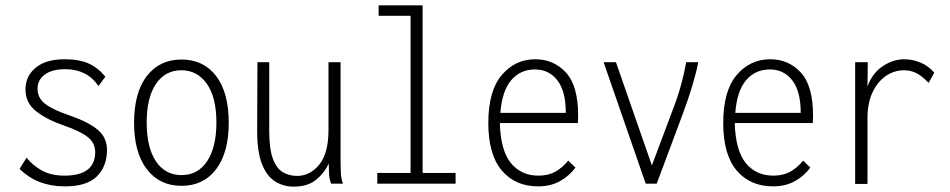

<svg xmlns="http://www.w3.org/2000/svg" viewBox="-20 -685 3544 716"><path d="M218 10Q118 9 53 -55L79 -97Q102 -68 136.5 -49Q171 -30 220 -30Q335 -30 335 -118Q335 -152 307 -174Q279 -196 221 -216Q156 -238 115.5 -269.5Q75 -301 75 -351Q75 -401 113 -432.5Q151 -464 221 -464Q276 -464 311 -448Q346 -432 373 -399L347 -364Q326 -396 294.5 -411.5Q263 -427 224 -427Q174 -427 147 -407Q120 -387 120 -354Q120 -320 148 -298Q176 -276 241 -254Q310 -230 344.5 -201Q379 -172 379 -126Q379 -64 340.5 -26.5Q302 11 218 10Z M657 8Q575 8 527.5 -54Q480 -116 480 -227Q480 -340 527.5 -401.5Q575 -463 657 -463Q739 -463 786 -401.5Q833 -340 833 -227Q833 -116 786 -54Q739 8 657 8ZM657 -32Q718 -32 752.5 -84Q787 -136 787 -228Q787 -323 751 -373Q715 -423 657 -423Q596 -423 561.5 -372Q527 -321 527 -228Q527 -135 561.5 -83.5Q596 -32 657 -32Z M1075 11Q1036 11 1005 -9Q974 -29 956.5 -74.5Q939 -120 939 -197L940 -453H984V-197Q984 -130 997.5 -93.5Q1011 -57 1034.5 -43Q1058 -29 1088 -29Q1136 -29 1170.5 -71Q1205 -113 1205 -201V-453H1250V-82Q1250 -64 1251 -41Q1252 -18 1259 0H1215Q1208 -17 1207 -37.5Q1206 -58 1206 -75Q1189 -39 1158 -14Q1127 11 1075 11Z M1387 0V-40H1511V-626H1392V-665H1556V-40H1679V0Z M1987 10Q1901 10 1851 -49.5Q1801 -109 1801 -226Q1801 -346 1851 -405Q1901 -464 1976 -464Q2045 -464 2090.5 -414.5Q2136 -365 2136 -254Q2136 -246 2135.5 -240Q2135 -234 2135 -226H1844Q1847 -123 1885.5 -76.5Q1924 -30 1988 -30Q2025 -30 2051.5 -45Q2078 -60 2099 -86L2126 -60Q2101 -27 2066.5 -8.5Q2032 10 1987 10ZM1846 -264H2090Q2090 -345 2058.5 -385.5Q2027 -426 1975 -426Q1920 -426 1886 -385.5Q1852 -345 1846 -264Z M2388 0 2231 -453H2277L2411 -68L2486 -268Q2507 -322 2519.5 -367.5Q2532 -413 2539 -453H2584Q2568 -372 2525 -257L2429 0Z M2863 10Q2777 10 2727 -49.5Q2677 -109 2677 -226Q2677 -346 2727 -405Q2777 -464 2852 -464Q2921 -464 2966.5 -414.5Q3012 -365 3012 -254Q3012 -246 3011.5 -240Q3011 -234 3011 -226H2720Q2723 -123 2761.5 -76.5Q2800 -30 2864 -30Q2901 -30 2927.5 -45Q2954 -60 2975 -86L3002 -60Q2977 -27 2942.5 -8.5Q2908 10 2863 10ZM2722 -264H2966Q2966 -345 2934.5 -385.5Q2903 -426 2851 -426Q2796 -426 2762 -385.5Q2728 -345 2722 -264Z M3169 1V-453H3216L3215 -362Q3232 -411 3271 -437.5Q3310 -464 3352 -464Q3383 -464 3413 -451.5Q3443 -439 3464 -414L3443 -376Q3417 -403 3396 -413Q3375 -423 3351 -423Q3315 -423 3284 -402Q3253 -381 3234 -341Q3215 -301 3215 -245V1Z"/></svg>

Font: Inconsolata SemiCondensed Light
Style: Regular
Weight: 300
Width: 4
Monospace: yes
Designer: Raph Levien, Cyreal, Brenton Simpson
Foundry: Raph Levien, Cyreal, Google
Version: Version 3.100; ttfautohint (v1.8.4.7-5d5b)